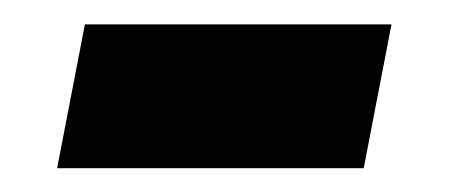

<svg xmlns="http://www.w3.org/2000/svg" viewBox="-20 -339 373 159"><path d="M304.2 -318.8 281.2 -199.7H27.3L50.3 -318.8Z"/></svg>

Font: Arimo
Style: Bold Italic
Weight: 700
Italic angle: -12°
Designer: Steve Matteson
Foundry: Monotype Imaging Inc.
Version: Version 1.33